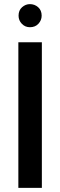

<svg xmlns="http://www.w3.org/2000/svg" viewBox="-20 -911 292 931"><path d="M69 0ZM69 0ZM183 0H69V-706H183ZM125 -779Q102 -779 86 -795.5Q70 -812 70 -835Q70 -861 87 -876Q104 -891 125 -891Q148 -891 165 -876Q182 -861 182 -835Q182 -813 166.5 -796Q151 -779 125 -779Z"/></svg>

Font: Ulagadi Sans Medium
Style: Regular
Weight: 500
Designer: Ninad Kale (Devanagari), Jonny Pinhorn (Latin)
Foundry: Indian Type Foundry
Version: Version 3.01;March 29, 2020;FontCreator 12.0.0.2522 64-bit; 